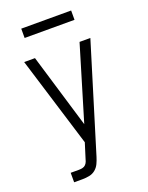

<svg xmlns="http://www.w3.org/2000/svg" viewBox="-168 -796 835 1085"><g transform="rotate(-20 250.0 -254.0)"><path d="M84 205H134Q155 205 175.5 201Q196 197 212 184Q228 171 237 152Q246 133 252 113L449 -530H384L250 -84L116 -530H51L218 13L192 96Q189 107 185.5 117Q182 127 174.5 135Q167 143 156 145.5Q145 148 134 148H84ZM400 -657V-713H100V-657Z"/></g></svg>

Font: Iosevka SS09 Light
Style: Regular
Weight: 300
Monospace: yes
Designer: Belleve Invis
Foundry: Belleve Invis
Version: Version 5.2.1; ttfautohint (v1.8.3)